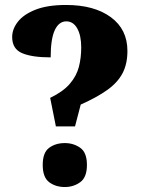

<svg xmlns="http://www.w3.org/2000/svg" viewBox="-20 -744 569 773"><path d="M182 -350Q234 -375 261 -406.5Q288 -438 297.5 -474.5Q307 -511 307 -553Q307 -601 291 -629.5Q275 -658 247 -658Q217 -658 200.5 -622.5Q184 -587 184 -513Q109 -513 69 -530Q29 -547 29 -595Q29 -627 52 -656.5Q75 -686 123 -705Q171 -724 246 -724Q359 -724 426 -675Q493 -626 493 -539Q493 -486 473 -448.5Q453 -411 411.5 -381.5Q370 -352 305 -323L282 -235H205ZM241 9Q204 9 178 -10.5Q152 -30 152 -80Q152 -130 178 -149Q204 -168 241 -168Q276 -168 303 -149Q330 -130 330 -80Q330 -30 303 -10.5Q276 9 241 9Z"/></svg>

Font: Noto Serif Hebrew SemiCondensed Black
Style: Regular
Weight: 900
Width: 4
Designer: Monotype Design Team
Foundry: Monotype Imaging Inc.
Version: Version 2.004; ttfautohint (v1.8.4.7-5d5b)